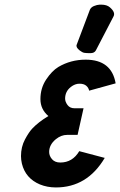

<svg xmlns="http://www.w3.org/2000/svg" viewBox="-20 -801 523 835"><path d="M397 -582Q390.6 -569.8 372.8 -569.8Q355 -569.8 346.4 -571.3Q337.9 -572.8 326.7 -581.5Q309.1 -595.2 313.5 -606.4L370.6 -757.8Q375 -769 388.4 -774.7Q401.9 -780.3 413.6 -780.8H419.9Q444.8 -780.8 458 -769Q483.9 -746.6 473.1 -728.5ZM435.5 -114.3Q359.4 14.2 223.1 14.2Q185.5 14.2 153.3 1Q90.8 -25.4 75.2 -89.4Q71.3 -106.4 71.3 -122.1Q71.3 -162.1 88.6 -194.6Q106 -227.1 121.1 -242.7Q147.5 -270.5 190.4 -296.4Q155.8 -325.7 155.8 -370.1Q155.8 -417.5 180.7 -455.1Q205.6 -492.7 233.9 -509.8Q287.6 -541.5 352.5 -541.5Q465.3 -541.5 482.9 -438.5L367.7 -406.7Q365.2 -419.4 355 -428.2Q344.7 -437 325.4 -437Q306.2 -437 288.1 -422.9Q263.2 -403.3 263.2 -372.1Q263.2 -358.4 273.7 -344.2Q284.2 -330.1 304.2 -330.1H343.3L317.4 -214.4H272Q246.1 -214.4 223.1 -195.8Q193.8 -171.9 193.8 -140.1Q193.8 -123 206.3 -108.6Q218.8 -94.2 242.2 -94.2Q295.4 -94.2 324.7 -143.6Z"/></svg>

Font: Tuffy
Style: BoldItalic
Weight: 700
Italic angle: -12°
Designer: Thatcher Ulrich, Karoly Barta, Michael Everson
Version: Version 001.271